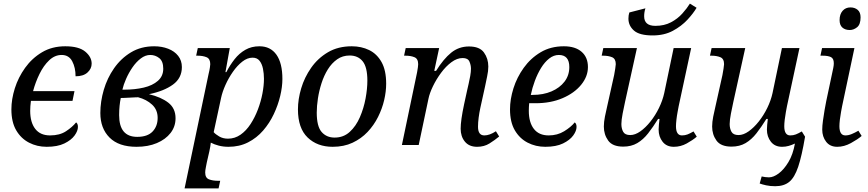

<svg xmlns="http://www.w3.org/2000/svg" viewBox="-20 -802 4800 1062"><path d="M238 10Q185 10 140.5 -13Q96 -36 69.5 -81.5Q43 -127 43 -197Q43 -253 62 -313.5Q81 -374 119 -427Q157 -480 212.5 -513Q268 -546 341 -546Q416 -546 451.5 -516.5Q487 -487 487 -450Q487 -422 464 -401Q441 -380 398 -380Q398 -428 379.5 -463Q361 -498 321 -498Q283 -498 252 -468.5Q221 -439 198.5 -393Q176 -347 163 -298H392L381 -244H151Q149 -229 148 -215Q147 -201 147 -189Q147 -125 175 -89Q203 -53 257 -53Q310 -53 345 -76Q380 -99 401 -125Q411 -118 411 -100Q411 -78 392.5 -52.5Q374 -27 336 -8.5Q298 10 238 10Z M735 10Q637 10 586 -41Q535 -92 535 -177Q535 -240 554 -305Q573 -370 611 -424.5Q649 -479 704.5 -512.5Q760 -546 833 -546Q875 -546 910 -532.5Q945 -519 965.5 -493Q986 -467 986 -431Q986 -370 936.5 -334Q887 -298 804 -281Q871 -265 911 -234Q951 -203 951 -148Q951 -102 923.5 -66.5Q896 -31 847.5 -10.5Q799 10 735 10ZM667 -306Q726 -306 775 -317.5Q824 -329 853.5 -355Q883 -381 883 -422Q883 -463 861 -480.5Q839 -498 811 -498Q784 -498 758.5 -478.5Q733 -459 712.5 -429Q692 -399 677.5 -366Q663 -333 657 -306ZM739 -45Q796 -45 824 -74.5Q852 -104 852 -150Q852 -195 821 -223.5Q790 -252 744 -264Q741 -264 728 -263.5Q715 -263 698.5 -262Q682 -261 667.5 -260.5Q653 -260 648 -260Q644 -241 641.5 -217Q639 -193 639 -165Q639 -45 739 -45Z M1134 -394Q1139 -414 1141 -428.5Q1143 -443 1143 -447Q1143 -477 1122.5 -485.5Q1102 -494 1073 -494H1065L1074 -536H1251L1227 -403H1232Q1252 -442 1277.5 -474.5Q1303 -507 1337 -526.5Q1371 -546 1415 -546Q1476 -546 1509 -499.5Q1542 -453 1542 -365Q1542 -322 1530 -271.5Q1518 -221 1494.5 -171Q1471 -121 1435.5 -80Q1400 -39 1352 -14.5Q1304 10 1244 10Q1215 10 1190 3.5Q1165 -3 1146 -13Q1145 -5 1143 9Q1141 23 1138 35L1124 96Q1123 102 1119 121.5Q1115 141 1115 152Q1115 182 1136 190Q1157 198 1185 198H1198L1189 240H1001ZM1241 -35Q1279 -35 1310.5 -57Q1342 -79 1366 -116Q1390 -153 1406.5 -196.5Q1423 -240 1431.5 -284.5Q1440 -329 1440 -366Q1440 -395 1434.5 -422Q1429 -449 1415.5 -466Q1402 -483 1377 -483Q1348 -483 1320 -461Q1292 -439 1268 -404.5Q1244 -370 1227 -332Q1210 -294 1203 -261L1162 -71Q1171 -60 1192 -47.5Q1213 -35 1241 -35Z M1820 10Q1735 10 1681.5 -41.5Q1628 -93 1628 -197Q1628 -253 1646 -313.5Q1664 -374 1701 -427Q1738 -480 1794 -513Q1850 -546 1926 -546Q1979 -546 2022 -525Q2065 -504 2090.5 -458.5Q2116 -413 2116 -339Q2116 -296 2105 -248.5Q2094 -201 2071 -155Q2048 -109 2013 -72Q1978 -35 1930 -12.5Q1882 10 1820 10ZM1831 -41Q1880 -41 1914.5 -72.5Q1949 -104 1970.5 -153.5Q1992 -203 2002 -257Q2012 -311 2012 -356Q2012 -431 1986 -463Q1960 -495 1914 -495Q1875 -495 1845 -474Q1815 -453 1793.5 -418.5Q1772 -384 1758.5 -342Q1745 -300 1738.5 -257.5Q1732 -215 1732 -179Q1732 -103 1759 -72Q1786 -41 1831 -41Z M2619 10Q2575 10 2551.5 -18.5Q2528 -47 2528 -90Q2528 -136 2547 -225L2564 -303Q2567 -317 2572 -338Q2577 -359 2581 -382Q2585 -405 2585 -422Q2585 -442 2576.5 -461.5Q2568 -481 2539 -481Q2508 -481 2477 -458Q2446 -435 2419.5 -399Q2393 -363 2374.5 -324.5Q2356 -286 2350 -256L2296 0H2203L2287 -402Q2290 -416 2291.5 -429.5Q2293 -443 2293 -447Q2293 -477 2272.5 -485.5Q2252 -494 2223 -494H2215L2224 -536H2409L2382 -410H2392Q2433 -476 2475.5 -510.5Q2518 -545 2574 -545Q2633 -545 2657 -511.5Q2681 -478 2681 -434Q2681 -409 2674.5 -379.5Q2668 -350 2663 -324L2637 -206Q2631 -178 2627.5 -151Q2624 -124 2624 -101Q2624 -53 2659 -53Q2688 -53 2723 -76L2741 -47Q2717 -27 2687.5 -8.5Q2658 10 2619 10Z M2996 10Q2943 10 2898.5 -13Q2854 -36 2827.5 -81.5Q2801 -127 2801 -197Q2801 -253 2820 -313.5Q2839 -374 2877 -427Q2915 -480 2970.5 -513Q3026 -546 3099 -546Q3162 -546 3197 -515.5Q3232 -485 3232 -431Q3232 -379 3194.5 -333Q3157 -287 3091.5 -259Q3026 -231 2942 -231H2907Q2906 -220 2905.5 -209.5Q2905 -199 2905 -189Q2905 -125 2933 -89Q2961 -53 3015 -53Q3063 -53 3100.5 -76Q3138 -99 3159 -125Q3169 -118 3169 -100Q3169 -78 3150.5 -52.5Q3132 -27 3094 -8.5Q3056 10 2996 10ZM2926 -277Q2985 -277 3030.5 -296.5Q3076 -316 3102.5 -350.5Q3129 -385 3129 -431Q3129 -498 3071 -498Q3043 -498 3018 -478.5Q2993 -459 2973 -426.5Q2953 -394 2938.5 -355Q2924 -316 2916 -277Z M3590 -606Q3517 -606 3486.5 -633Q3456 -660 3456 -699Q3456 -718 3461 -733L3550 -756Q3543 -735 3543 -712Q3543 -659 3605 -659Q3654 -659 3691 -678.5Q3728 -698 3754 -727Q3780 -756 3796 -782L3833 -759Q3815 -728 3782 -692.5Q3749 -657 3701.5 -631.5Q3654 -606 3590 -606ZM3707 10Q3667 10 3645 -18Q3623 -46 3623 -85Q3623 -96 3624.5 -112Q3626 -128 3628 -144H3620Q3592 -99 3565 -64.5Q3538 -30 3505 -10.5Q3472 9 3427 9Q3368 9 3344 -24.5Q3320 -58 3320 -102Q3320 -127 3326 -157Q3332 -187 3338 -212L3377 -387Q3380 -401 3383 -422Q3386 -443 3386 -447Q3386 -477 3365.5 -485.5Q3345 -494 3316 -494H3308L3317 -536H3503L3437 -237Q3431 -210 3424 -174Q3417 -138 3417 -116Q3417 -91 3427 -73Q3437 -55 3466 -55Q3493 -55 3522 -75.5Q3551 -96 3578 -130Q3605 -164 3625 -205Q3645 -246 3654 -287L3706 -536H3803L3734 -215Q3732 -204 3728 -183Q3724 -162 3721.5 -140Q3719 -118 3719 -104Q3719 -53 3752 -53Q3769 -53 3783 -58.5Q3797 -64 3816 -75L3834 -46Q3812 -27 3778.5 -8.5Q3745 10 3707 10Z M4306 10Q4266 10 4244 -18Q4222 -46 4222 -85Q4222 -96 4223.5 -112Q4225 -128 4227 -144H4219Q4191 -99 4164 -64.5Q4137 -30 4104 -10.5Q4071 9 4026 9Q3967 9 3943 -24.5Q3919 -58 3919 -102Q3919 -127 3925 -157Q3931 -187 3937 -212L3976 -387Q3979 -401 3982 -422Q3985 -443 3985 -447Q3985 -477 3964.5 -485.5Q3944 -494 3915 -494H3907L3916 -536H4102L4036 -237Q4030 -210 4023 -174Q4016 -138 4016 -116Q4016 -91 4026 -73Q4036 -55 4065 -55Q4092 -55 4121 -75.5Q4150 -96 4177 -130Q4204 -164 4224 -205Q4244 -246 4253 -287L4305 -536H4402L4333 -215Q4331 -204 4327 -183Q4323 -162 4320.5 -140Q4318 -118 4318 -104Q4318 -53 4351 -53Q4368 -53 4382 -58.5Q4396 -64 4415 -75L4433 -46Q4415 61 4395 120.5Q4375 180 4345.5 204Q4316 228 4268 228Q4240 228 4217.5 223Q4195 218 4182 213L4193 174Q4201 176 4212.5 177.5Q4224 179 4233 179Q4258 179 4287 157.5Q4316 136 4341 94.5Q4366 53 4377 -8Q4360 0 4342.5 5Q4325 10 4306 10Z M4680 -636Q4655 -636 4639.5 -649.5Q4624 -663 4624 -691Q4624 -723 4640.5 -742Q4657 -761 4684 -761Q4708 -761 4724 -747.5Q4740 -734 4740 -706Q4740 -667 4721 -651.5Q4702 -636 4680 -636ZM4611 10Q4571 10 4549.5 -18Q4528 -46 4528 -85Q4528 -106 4532 -135Q4536 -164 4541 -193.5Q4546 -223 4550 -242L4589 -426Q4592 -441 4592 -452Q4592 -479 4575.5 -486.5Q4559 -494 4531 -494H4518L4527 -536H4706L4638 -215Q4636 -204 4632 -183Q4628 -162 4625.5 -140Q4623 -118 4623 -104Q4623 -53 4656 -53Q4673 -53 4691 -60.5Q4709 -68 4728 -79L4746 -50Q4724 -31 4686.5 -10.5Q4649 10 4611 10Z"/></svg>

Font: NotoSerif-Italic
Style: Regular
Weight: 400
Italic angle: -12°
Designer: Monotype Design Team
Foundry: Monotype Imaging Inc.
Version: Version 2.007; ttfautohint (v1.8) -l 8 -r 50 -G 200 -x 14 -D